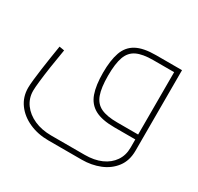

<svg xmlns="http://www.w3.org/2000/svg" viewBox="-161 -693 1188 1152"><g transform="rotate(30 433.5 -117.0)"><path d="M303 266Q230 266 170 239Q110 212 75 164Q40 116 40 53Q40 32 44 -4.5Q48 -41 54 -84.5Q60 -128 67 -173Q74 -218 80 -255L115 -249Q103 -180 94 -119Q85 -58 80 -13Q75 32 75 53Q75 105 104.5 145.5Q134 186 185.5 209Q237 232 303 232H535Q601 232 649.5 210.5Q698 189 725 149.5Q752 110 752 58V-480L767 -466H607Q535 -466 494 -446.5Q453 -427 436 -380Q419 -333 419 -250Q419 -167 436 -120Q453 -73 494 -53.5Q535 -34 607 -34H752V0H607Q520 0 471.5 -26.5Q423 -53 403.5 -108.5Q384 -164 384 -250Q384 -336 403.5 -391.5Q423 -447 471.5 -473.5Q520 -500 607 -500H787V58Q787 127 751.5 173.5Q716 220 658.5 243Q601 266 535 266Z"/></g></svg>

Font: Cairo Play ExtraLight
Style: Regular
Weight: 250
Version: Version 3.119